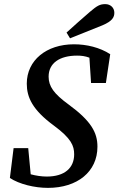

<svg xmlns="http://www.w3.org/2000/svg" viewBox="-20 -895 575 932"><path d="M28 -31C74 -1 147 17 213 17C355 17 453 -61 453 -183C453 -251 423 -307 314 -387C241 -440 216 -476 216 -523C216 -589 270 -625 354 -625C374 -625 393 -623 414 -615L422 -492H494L515 -632C464 -665 400 -680 339 -680C205 -680 110 -602 110 -489C110 -423 137 -362 242 -285C326 -223 340 -187 340 -146C340 -80 294 -38 207 -38C182 -38 155 -42 129 -49L117 -176H46ZM303 -737 320 -709C372 -730 425 -751 477 -772C527 -793 535 -813 535 -833C535 -857 517 -875 491 -875C465 -875 451 -867 417 -838C378 -805 341 -771 303 -737Z"/></svg>

Font: Source Serif Pro Semibold
Style: Italic
Weight: 600
Italic angle: -12°
Designer: Frank Grießhammer
Foundry: Adobe Systems Incorporated
Version: Version 3.001;hotconv 1.0.111;makeotfexe 2.5.65597